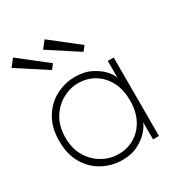

<svg xmlns="http://www.w3.org/2000/svg" viewBox="-156 -748 816 870"><g transform="rotate(-30 252.0 -313.0)"><path d="M401 0V-91Q398 -77 377.8 -52.2Q357.5 -27.5 321.5 -7.8Q285.5 12 236 12Q181.5 12 134.2 -13Q87 -38 58 -86.5Q29 -135 29 -205Q29 -275 58 -323.5Q87 -372 134.2 -397.2Q181.5 -422.5 236 -422.5Q285.5 -422.5 321.8 -403.2Q358 -384 378.8 -359.5Q399.5 -335 401 -319V-410.5H432V0ZM61 -205Q61 -147 86 -105.5Q111 -64 150.5 -42Q190 -20 233 -20Q280.5 -20 318 -42.5Q355.5 -65 377.2 -106.5Q399 -148 399 -205Q399 -262 377.2 -303.5Q355.5 -345 318 -367.8Q280.5 -390.5 233 -390.5Q190 -390.5 150.5 -368.2Q111 -346 86 -304.5Q61 -263 61 -205ZM326.5 -501 172.5 -601 202 -638.5 346 -525.5ZM161.5 -501 7.5 -601 37 -638.5 181 -525.5Z"/></g></svg>

Font: League Spartan Thin
Style: Regular
Weight: 100
Foundry: The League of Moveable Type
Version: Version 2.002